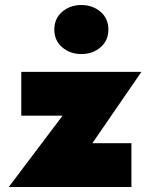

<svg xmlns="http://www.w3.org/2000/svg" viewBox="-20 -747 600 767"><path d="M197 -629Q197 -673 228.5 -700Q260 -727 305 -727Q350 -727 381.5 -700Q413 -673 413 -629Q413 -585 381.5 -558Q350 -531 305 -531Q260 -531 228.5 -558Q197 -585 197 -629ZM230 -285H65V-460H545L349 -175H505V0H15Z"/></svg>

Font: Jost* Black
Style: Regular
Weight: 900
Version: Version 3.7